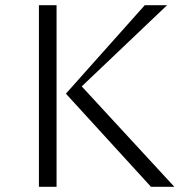

<svg xmlns="http://www.w3.org/2000/svg" viewBox="-20 -720 712 740"><path d="M562 0 234 -359 538 -700H624L295 -387L652 0ZM130 0V-700H198V0Z"/></svg>

Font: Aboreto
Style: Regular
Weight: 400
Designer: Dominik Jáger
Foundry: Dominik Jáger
Version: Version 1.001; ttfautohint (v1.8.4.7-5d5b)